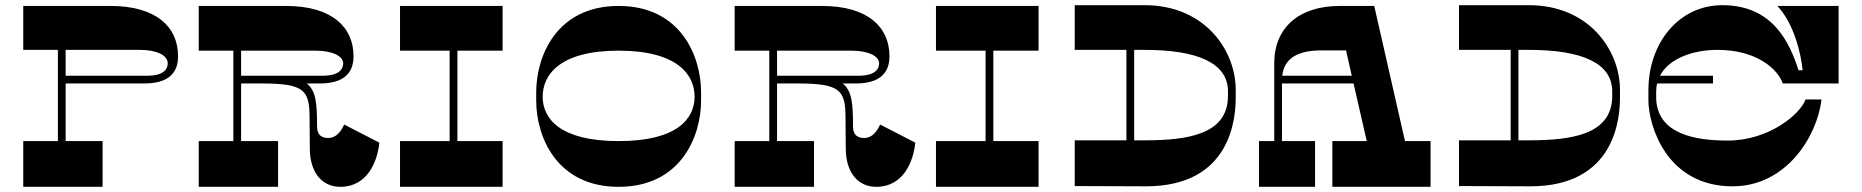

<svg xmlns="http://www.w3.org/2000/svg" viewBox="-20 -723 7205 743"><path d="M408 -700H70V-530H204V-177H70V0H377V-177H234V-400H539C660 -400 669 -470 669 -506C669 -619 584 -700 408 -700ZM550 -430H234V-530H521C587 -530 629 -509 629 -478C629 -461 620 -430 550 -430Z M1312 -241C1305 -226 1287 -189 1250 -189C1228 -189 1207 -198 1207 -233C1207 -322 1203 -372 1167 -400H1218C1339 -400 1348 -470 1348 -506C1348 -619 1263 -700 1087 -700H749V-527H883V-177H749V0H1056V-177H913V-400H993C1159 -400 1178 -374 1178 -264L1179 -147C1179 -64 1220 0 1297 0C1403 0 1441 -100 1448 -171ZM913 -430V-527H1200C1266 -527 1308 -506 1308 -478C1308 -461 1299 -430 1229 -430Z M1925 -527V-700H1528V-527H1720V-177H1528V0H1925V-177H1750V-527Z M2693 -366C2693 -506 2614 -700 2374 -700C2134 -700 2055 -506 2055 -366V-334C2055 -194 2134 0 2374 0C2614 0 2693 -194 2693 -334ZM2374 -177C2147 -177 2080 -264 2080 -349C2080 -434 2147 -527 2374 -527C2601 -527 2668 -434 2668 -349C2668 -264 2601 -177 2374 -177Z M3386 -241C3379 -226 3361 -189 3324 -189C3302 -189 3281 -198 3281 -233C3281 -322 3277 -372 3241 -400H3292C3413 -400 3422 -470 3422 -506C3422 -619 3337 -700 3161 -700H2823V-527H2957V-177H2823V0H3130V-177H2987V-400H3067C3233 -400 3252 -374 3252 -264L3253 -147C3253 -64 3294 0 3371 0C3477 0 3515 -100 3522 -171ZM2987 -430V-527H3274C3340 -527 3382 -506 3382 -478C3382 -461 3373 -430 3303 -430Z M3999 -527V-700H3602V-527H3794V-177H3602V0H3999V-177H3824V-527Z M4409 -703H4139V-530H4339V-180H4139V-3L4413 -2C4746 -1 4762 -269 4762 -346V-375C4762 -529 4642 -703 4409 -703ZM4732 -352C4732 -202 4575 -180 4409 -180H4369V-530H4409C4615 -530 4732 -479 4732 -369Z M5417 -177 5298 -700H5164C5008 -700 4911 -617 4911 -478V-177H4852V0H5069V-177H4941V-400H5218L5269 -177H5136V0H5516V-177ZM4942 -430C4950 -498 5002 -528 5095 -528H5189L5211 -430Z M5896 -703H5626V-530H5826V-180H5626V-3L5900 -2C6233 -1 6249 -269 6249 -346V-375C6249 -529 6129 -703 5896 -703ZM6219 -352C6219 -202 6062 -180 5896 -180H5856V-530H5896C6102 -530 6219 -479 6219 -369Z M6626 -530C6779 -530 6860 -455 6879 -400H7095V-700H6858C6922 -632 6949 -518 6956 -451H6940C6906 -556 6842 -703 6645 -703C6478 -703 6359 -558 6359 -374V-335C6359 -239 6428 -2 6685 -2C6890 -2 7011 -191 7029 -338H6967C6948 -283 6827 -179 6666 -179C6545 -179 6389 -202 6389 -348V-368C6389 -379 6390 -390 6393 -400H6609V-430H6404C6439 -498 6534 -530 6626 -530Z"/></svg>

Font: Space Cowgirl Black
Style: Regular
Weight: 900
Designer: Valery Marier
Foundry: Valery Marier
Version: Version 1.000;hotconv 1.0.109;makeotfexe 2.5.65596